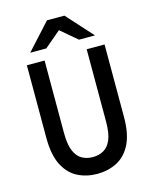

<svg xmlns="http://www.w3.org/2000/svg" viewBox="-135 -1009 885 1110"><g transform="rotate(-15 308.0 -454.5)"><path d="M308 12Q243.5 12 191 -14.8Q138.5 -41.5 107.2 -102.5Q76 -163.5 76 -266.5V-700H182V-266.5Q182 -196.5 198.8 -158Q215.5 -119.5 244 -104Q272.5 -88.5 308 -88.5Q343 -88.5 371.8 -104Q400.5 -119.5 417.2 -158Q434 -196.5 434 -266.5V-700H541V-266.5Q541 -164.5 510 -103.5Q479 -42.5 426 -15.2Q373 12 308 12ZM113.5 -765 255.5 -921H360L501 -765H405.5L307.5 -848L209.5 -765Z"/></g></svg>

Font: Overpass Mono SemiBold
Style: Regular
Weight: 600
Monospace: yes
Designer: Delve Withrington, Dave Bailey
Foundry: Delve Fonts LLC
Version: Version 4.000